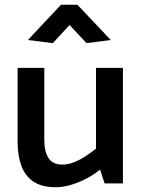

<svg xmlns="http://www.w3.org/2000/svg" viewBox="-20 -770 594 806"><path d="M383 -485V-146Q363 -130 339.5 -114.5Q316 -99 291 -89Q266 -79 241 -79Q202 -79 184 -106Q166 -133 166 -181V-485H54V-173Q54 -119 69 -76Q84 -33 119 -8.5Q154 16 215 16Q244 16 276.5 6.5Q309 -3 341 -19.5Q373 -36 400 -58L419 0H496V-485ZM272 -665 343 -589 445 -602 305 -750H236L97 -602L202 -589Z"/></svg>

Font: Catamaran Thin SemiBold
Style: Regular
Weight: 600
Version: Version 2.000